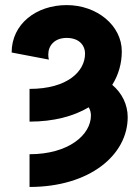

<svg xmlns="http://www.w3.org/2000/svg" viewBox="-20 -552 556 765"><path d="M245.6 -400.9C293.9 -400.9 318.8 -373 318.8 -337.9C318.8 -268.6 250 -197.8 97.7 -197.8V-67.4C194.3 -67.4 273.4 -88.9 333.5 -124.5C339.4 -114.7 342.3 -103.5 342.3 -91.8C342.3 -15.1 253.9 62.5 97.7 62.5V192.9C336.9 192.9 488.8 65.9 488.8 -85.4C488.8 -134.3 466.8 -180.7 427.2 -213.9C452.1 -253.4 465.3 -299.3 465.3 -347.2C465.3 -450.2 366.7 -531.7 245.6 -531.7C124.5 -531.7 26.4 -456.5 26.4 -342.8L174.8 -314.5C174.3 -316.4 172.4 -323.2 172.4 -335.4C172.4 -370.6 197.8 -400.9 245.6 -400.9Z"/></svg>

Font: Giphurs ExtraBold
Style: Regular
Weight: 800
Version: Version 1.000